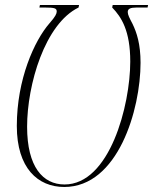

<svg xmlns="http://www.w3.org/2000/svg" viewBox="-20 -734 610 765"><path d="M236 11C450 11 540 -297 540 -484C540 -558 525 -604 508 -639C496 -662 489 -675 489 -686C489 -699 499 -704 525 -704H568L570 -714H429L427 -704C464 -666 499 -611 499 -489C499 -314 417 1 237 1C151 1 88 -69 88 -229C88 -397 159 -639 293 -704L295 -714H139L137 -704H159C198 -704 206 -701 206 -688C206 -680 201 -668 177 -641C117 -572 47 -418 47 -232C47 -64 131 11 236 11Z"/></svg>

Font: Noto Serif Display ExtraCondensed ExtraLight
Style: Italic
Weight: 200
Width: 2
Italic angle: -12°
Designer: Monotype Design Team
Foundry: Monotype Imaging Inc.
Version: Version 2.009